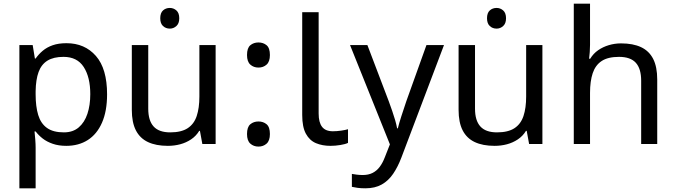

<svg xmlns="http://www.w3.org/2000/svg" viewBox="-20 -780 3661 1040"><path d="M340 -546Q439 -546 499.5 -477Q560 -408 560 -269Q560 -178 532.5 -115.5Q505 -53 455.5 -21.5Q406 10 339 10Q298 10 266 -1Q234 -12 211.5 -29.5Q189 -47 173 -68H167Q169 -51 171 -25Q173 1 173 20V240H85V-536H157L169 -463H173Q189 -486 211.5 -505Q234 -524 265.5 -535Q297 -546 340 -546ZM324 -472Q270 -472 237 -451.5Q204 -431 189 -390Q174 -349 173 -286V-269Q173 -203 187 -157Q201 -111 234.5 -87Q268 -63 326 -63Q375 -63 406.5 -90Q438 -117 453.5 -163.5Q469 -210 469 -270Q469 -362 433.5 -417Q398 -472 324 -472Z M900 -737Q920 -737 935.5 -723.5Q951 -710 951 -681Q951 -653 935.5 -639Q920 -625 900 -625Q878 -625 863 -639Q848 -653 848 -681Q848 -710 863 -723.5Q878 -737 900 -737ZM1148 -536V0H1076L1063 -71H1059Q1042 -43 1015 -25Q988 -7 956 1.5Q924 10 889 10Q825 10 781.5 -10.5Q738 -31 716 -74Q694 -117 694 -185V-536H783V-191Q783 -127 812 -95Q841 -63 902 -63Q962 -63 996.5 -85.5Q1031 -108 1045.5 -151.5Q1060 -195 1060 -257V-536Z M1380 -414Q1354 -414 1336 -430Q1318 -446 1318 -482Q1318 -520 1336 -535Q1354 -550 1380 -550Q1406 -550 1424 -535Q1442 -520 1442 -482Q1442 -446 1424 -430Q1406 -414 1380 -414ZM1380 14Q1354 14 1336 -2Q1318 -18 1318 -54Q1318 -92 1336 -107Q1354 -122 1380 -122Q1406 -122 1424 -107Q1442 -92 1442 -54Q1442 -18 1424 -2Q1406 14 1380 14Z M1770 10Q1726 10 1691.5 -4.5Q1657 -19 1637 -55.5Q1617 -92 1617 -157V-714H1706V-165Q1706 -117 1724.5 -93Q1743 -69 1783 -69Q1805 -69 1828.5 -72.5Q1852 -76 1865 -80V-6Q1851 1 1823.5 5.5Q1796 10 1770 10Z M1876 -536H1970L2086 -231Q2096 -204 2104.5 -179Q2113 -154 2120 -130.5Q2127 -107 2131 -85H2135Q2141 -110 2154 -150.5Q2167 -191 2181 -232L2290 -536H2385L2154 74Q2135 124 2109.5 161.5Q2084 199 2047.5 219.5Q2011 240 1959 240Q1935 240 1917 237.5Q1899 235 1886 232V162Q1897 164 1912.5 166Q1928 168 1945 168Q1976 168 1998.5 156.5Q2021 145 2037 123.5Q2053 102 2064 73L2092 2Z M2670 -737Q2690 -737 2705.5 -723.5Q2721 -710 2721 -681Q2721 -653 2705.5 -639Q2690 -625 2670 -625Q2648 -625 2633 -639Q2618 -653 2618 -681Q2618 -710 2633 -723.5Q2648 -737 2670 -737ZM2918 -536V0H2846L2833 -71H2829Q2812 -43 2785 -25Q2758 -7 2726 1.5Q2694 10 2659 10Q2595 10 2551.5 -10.5Q2508 -31 2486 -74Q2464 -117 2464 -185V-536H2553V-191Q2553 -127 2582 -95Q2611 -63 2672 -63Q2732 -63 2766.5 -85.5Q2801 -108 2815.5 -151.5Q2830 -195 2830 -257V-536Z M3176 -537Q3176 -518 3174.5 -498Q3173 -478 3171 -462H3177Q3194 -490 3220 -508Q3246 -526 3278 -535.5Q3310 -545 3344 -545Q3409 -545 3452.5 -524.5Q3496 -504 3518 -461Q3540 -418 3540 -349V0H3453V-343Q3453 -408 3424 -440Q3395 -472 3333 -472Q3273 -472 3239 -449.5Q3205 -427 3190.5 -383.5Q3176 -340 3176 -277V0H3088V-760H3176Z"/></svg>

Font: hexuhindi05
Style: Book
Weight: 400
Designer: Jelle Bosma - Monotype Design Team
Foundry: Monotype Imaging Inc.
Version: Version 2.003